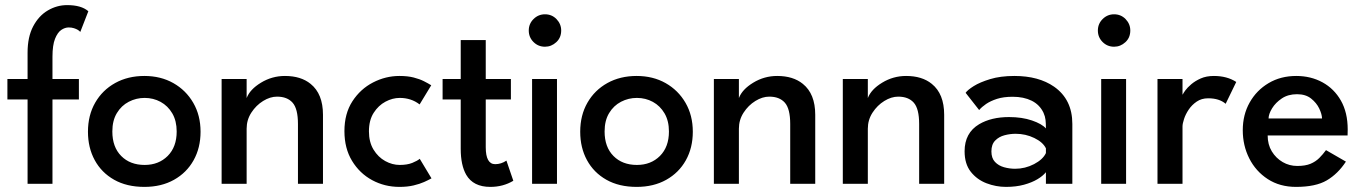

<svg xmlns="http://www.w3.org/2000/svg" viewBox="-20 -720 5340 752"><path d="M185.5 0H88V-330.5H9V-410.5H88V-513.5Q88 -575.5 110 -617Q132 -658.5 167.5 -679.2Q203 -700 243 -700Q298.5 -700 326 -676L294.5 -595Q290.5 -599.5 284.8 -603Q279 -606.5 269.8 -609.5Q260.5 -612.5 249 -612.5Q234.5 -612.5 220 -602.8Q205.5 -593 195.5 -568Q185.5 -543 185.5 -497.5V-410.5H289V-330.5H185.5Z M545.5 12Q476.5 12 427 -16Q377.5 -44 351 -92.8Q324.5 -141.5 324.5 -204Q324.5 -268.5 352.8 -317.8Q381 -367 431 -394.8Q481 -422.5 545.5 -422.5Q609.5 -422.5 659 -394.5Q708.5 -366.5 737 -317.2Q765.5 -268 765.5 -204Q765.5 -141 738.2 -92.2Q711 -43.5 661.5 -15.8Q612 12 545.5 12ZM546.5 -74Q601.5 -74 636.8 -109.2Q672 -144.5 672 -205Q672 -246.5 654.8 -276Q637.5 -305.5 609 -321Q580.5 -336.5 546.5 -336.5Q513.5 -336.5 484.5 -321.5Q455.5 -306.5 437.8 -277.2Q420 -248 420 -205Q420 -144 454.8 -109Q489.5 -74 546.5 -74Z M1245 0H1147V-234.5Q1147 -294 1126 -317.8Q1105 -341.5 1065 -341.5Q1038 -341.5 1010.5 -324.5Q983 -307.5 964.5 -279Q946 -250.5 946 -216V0H848V-410.5H946V-336Q959 -370 1002.2 -396.2Q1045.5 -422.5 1096 -422.5Q1158.5 -422.5 1196.5 -391.5Q1245 -352.5 1245 -270.5Z M1544.5 12Q1486.5 12 1437.5 -14.5Q1388.5 -41 1358.8 -90Q1329 -139 1329 -206.5Q1329 -275 1360.2 -323.2Q1391.5 -371.5 1441 -397Q1490.5 -422.5 1544.5 -422.5Q1576.5 -422.5 1600 -416.5Q1623.5 -410.5 1640.2 -402Q1657 -393.5 1669 -386L1623.5 -311Q1590.5 -336.5 1545.5 -336.5Q1517.5 -336.5 1489.8 -321.8Q1462 -307 1443.5 -278Q1425 -249 1425 -205.5Q1425 -163.5 1443 -134Q1461 -104.5 1488.8 -89.2Q1516.5 -74 1545.5 -74Q1575 -74 1594.8 -82Q1614.5 -90 1624 -98L1670 -21.5Q1658.5 -15 1641.2 -7.2Q1624 0.5 1600 6.2Q1576 12 1544.5 12Z M1900.5 12Q1833.5 12 1806 -35.5Q1784.5 -73 1784.5 -137V-330.5H1713.5V-410.5H1784.5V-563H1882.5V-410.5H1981V-330.5H1882.5V-143.5Q1882.5 -77 1919.5 -77Q1943 -77 1963.5 -91L1990.5 -12Q1950.5 12 1900.5 12Z M2114.5 -537Q2088 -537 2069.5 -555.5Q2051 -574 2051 -600.5Q2051 -627 2069.8 -645.5Q2088.5 -664 2114.5 -664Q2141.5 -664 2159.8 -645Q2178 -626 2178 -600.5Q2178 -572.5 2158.8 -554.8Q2139.5 -537 2114.5 -537ZM2161.5 0H2064V-410.5H2161.5Z M2473.5 12Q2404.5 12 2355 -16Q2305.5 -44 2279 -92.8Q2252.5 -141.5 2252.5 -204Q2252.5 -268.5 2280.8 -317.8Q2309 -367 2359 -394.8Q2409 -422.5 2473.5 -422.5Q2537.5 -422.5 2587 -394.5Q2636.5 -366.5 2665 -317.2Q2693.5 -268 2693.5 -204Q2693.5 -141 2666.2 -92.2Q2639 -43.5 2589.5 -15.8Q2540 12 2473.5 12ZM2474.5 -74Q2529.5 -74 2564.8 -109.2Q2600 -144.5 2600 -205Q2600 -246.5 2582.8 -276Q2565.5 -305.5 2537 -321Q2508.5 -336.5 2474.5 -336.5Q2441.5 -336.5 2412.5 -321.5Q2383.5 -306.5 2365.8 -277.2Q2348 -248 2348 -205Q2348 -144 2382.8 -109Q2417.5 -74 2474.5 -74Z M3173 0H3075V-234.5Q3075 -294 3054 -317.8Q3033 -341.5 2993 -341.5Q2966 -341.5 2938.5 -324.5Q2911 -307.5 2892.5 -279Q2874 -250.5 2874 -216V0H2776V-410.5H2874V-336Q2887 -370 2930.2 -396.2Q2973.5 -422.5 3024 -422.5Q3086.5 -422.5 3124.5 -391.5Q3173 -352.5 3173 -270.5Z M3678 0H3580V-234.5Q3580 -294 3559 -317.8Q3538 -341.5 3498 -341.5Q3471 -341.5 3443.5 -324.5Q3416 -307.5 3397.5 -279Q3379 -250.5 3379 -216V0H3281V-410.5H3379V-336Q3392 -370 3435.2 -396.2Q3478.5 -422.5 3529 -422.5Q3591.5 -422.5 3629.5 -391.5Q3678 -352.5 3678 -270.5Z M3920 12Q3881 12 3843.8 -2.2Q3806.5 -16.5 3782.2 -47.2Q3758 -78 3758 -127.5Q3758 -199.5 3815 -233.5Q3862.5 -261.5 3932 -261.5Q3983 -261.5 4021.8 -248.2Q4060.5 -235 4076.5 -217Q4076.5 -237 4075 -250.5Q4073.5 -264 4067 -278.5Q4052 -310 4020.8 -325.5Q3989.5 -341 3946.5 -341Q3910.5 -341 3885 -332.8Q3859.5 -324.5 3842.2 -312.8Q3825 -301 3815 -289L3762 -356.5Q3769.5 -367.5 3793.8 -382.8Q3818 -398 3858.2 -410.2Q3898.5 -422.5 3953 -422.5Q4048 -422.5 4108.5 -380.5Q4180 -330.5 4180 -234.5V0H4076.5V-45.5Q4065 -31 4043.2 -18Q4021.5 -5 3990.5 3.5Q3959.5 12 3920 12ZM3956 -59Q3995 -59 4030 -77.2Q4065 -95.5 4076.5 -120.5V-139Q4065 -163 4031 -179.5Q3997 -196 3958 -196Q3936 -196 3914.2 -190.2Q3892.5 -184.5 3877.8 -169.5Q3863 -154.5 3863 -127Q3863 -100.5 3877 -85.8Q3891 -71 3912.5 -65Q3934 -59 3956 -59Z M4343.5 -537Q4317 -537 4298.5 -555.5Q4280 -574 4280 -600.5Q4280 -627 4298.8 -645.5Q4317.5 -664 4343.5 -664Q4370.5 -664 4388.8 -645Q4407 -626 4407 -600.5Q4407 -572.5 4387.8 -554.8Q4368.5 -537 4343.5 -537ZM4390.5 0H4293V-410.5H4390.5Z M4611.5 0H4513.5V-410.5H4611.5V-350H4612.5Q4614 -354 4622.2 -365.5Q4630.5 -377 4645.8 -390Q4661 -403 4683 -412.8Q4705 -422.5 4734.5 -422.5Q4786 -422.5 4822 -399L4780.5 -313.5Q4755.5 -335 4712 -335Q4686 -335 4667 -322Q4648 -309 4635.8 -290.8Q4623.5 -272.5 4617.5 -254Q4611.5 -235.5 4611.5 -225Z M5056 12Q4992.5 12 4945.5 -18.5Q4898.5 -49 4873 -99.5Q4847.5 -150 4847.5 -210Q4847.5 -270.5 4874.5 -318.5Q4901.5 -366.5 4948.8 -394.5Q4996 -422.5 5057 -422.5Q5114 -422.5 5159.8 -397.5Q5205.5 -372.5 5232 -325.8Q5258.5 -279 5258.5 -213Q5258.5 -201 5258 -189.5H4945Q4945 -154 4961.2 -127.2Q4977.5 -100.5 5003.8 -85.2Q5030 -70 5061 -70Q5092.5 -70 5112.8 -78.5Q5133 -87 5147.2 -101.2Q5161.5 -115.5 5173.5 -132L5251.5 -87Q5220 -39 5176.5 -13.5Q5133 12 5056 12ZM5158 -256Q5157.5 -273 5147 -295Q5136.5 -317 5115.2 -334Q5094 -351 5060 -351Q5025 -351 5000.5 -334.5Q4976 -318 4962.5 -296Q4949 -274 4948.5 -256Z"/></svg>

Font: Lucymar Sans Medium
Style: Regular
Weight: 500
Foundry: The League of Moveable Type (original font) / Main changes by Cristiano Sobral with portions from Mirco Monsees
Version: Version 2.001;August 30, 2020;FontCreator 13.0.0.2681 64-bit